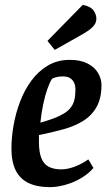

<svg xmlns="http://www.w3.org/2000/svg" viewBox="-20 -759 444 789"><path d="M184 10Q132 10 97 -7Q62 -24 44.5 -59Q27 -94 27 -149Q27 -193 35.5 -242.5Q44 -292 62 -340Q80 -388 108.5 -427Q137 -466 176.5 -489.5Q216 -513 267 -513Q311 -513 340 -498Q369 -483 383 -459Q397 -435 397 -410Q397 -356 377.5 -320.5Q358 -285 323 -263Q288 -241 241.5 -228Q195 -215 140 -204V-176Q140 -134 150 -109Q160 -84 180.5 -73.5Q201 -63 232 -63Q257 -63 286.5 -74Q316 -85 343 -104L364 -69Q345 -46 315 -28Q285 -10 250.5 0Q216 10 184 10ZM146 -255Q196 -269 225 -283Q254 -297 267.5 -313Q281 -329 285.5 -348Q290 -367 290 -391Q290 -407 284.5 -419Q279 -431 268 -438Q257 -445 238 -445Q222 -445 209.5 -441.5Q197 -438 193 -434Q184 -420 174.5 -393Q165 -366 157.5 -330.5Q150 -295 146 -255ZM205 -554 175 -591 320 -739Q352 -733 364 -716.5Q376 -700 376 -682Q376 -666 365.5 -653.5Q355 -641 338 -630Q321 -619 301 -608Z"/></svg>

Font: Faustina Light SemiBold
Style: Italic
Weight: 600
Italic angle: -8°
Version: Version 1.200